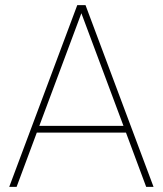

<svg xmlns="http://www.w3.org/2000/svg" viewBox="-20 -731 637 751"><path d="M551.8 0 472.7 -212.4H124L44.9 0H16.1L282.2 -710.9H314.5L580.6 0ZM133.8 -238.8H462.9L298.3 -679.2Z"/></svg>

Font: Vazirmatn RD UI Thin
Style: Regular
Weight: 100
Designer: Saber Rastikerdar
Foundry: Saber Rastikerdar
Version: Version 33.003